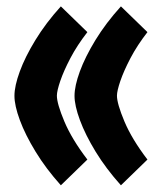

<svg xmlns="http://www.w3.org/2000/svg" viewBox="-20 -546 502 590"><path d="M209 -251.5Q209 -281.7 225.3 -326.4Q241.7 -371.1 273.4 -423.1Q305.2 -475.1 351.6 -526.4L433.1 -447.3Q401.9 -407.2 381.1 -367.7Q360.4 -328.1 349.9 -297.4Q339.4 -266.6 339.4 -252Q339.4 -227.5 362.3 -172.9Q385.3 -118.2 433.1 -55.7L351.6 23.4Q305.7 -27.8 273.9 -79.8Q242.2 -131.8 225.6 -176.8Q209 -221.7 209 -251.5ZM24.4 -251.5Q24.4 -281.7 40.8 -326.4Q57.1 -371.1 88.9 -423.1Q120.6 -475.1 167 -526.4L248.5 -447.3Q217.3 -407.2 196.5 -367.7Q175.8 -328.1 165.3 -297.4Q154.8 -266.6 154.8 -252Q154.8 -227.5 177.7 -172.9Q200.7 -118.2 248.5 -55.7L167 23.4Q121.1 -27.8 89.4 -79.8Q57.6 -131.8 41 -176.8Q24.4 -221.7 24.4 -251.5Z"/></svg>

Font: Vazir Black WOL
Style: Black-WOL
Weight: 900
Designer: Saber Rastikerdar
Foundry: Saber Rastikerdar
Version: Version 30.0.0